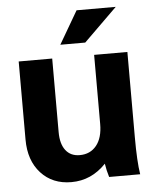

<svg xmlns="http://www.w3.org/2000/svg" viewBox="-52 -753 655 806"><g transform="rotate(-5 275.5 -350.5)"><path d="M506.8 0H376Q367.2 -28.3 362.8 -57.1Q301.3 7.8 216.8 7.8Q137.2 7.8 88.6 -45.4Q40 -98.6 40 -187V-516.1H181.2V-206.1Q181.2 -156.2 202.1 -129.2Q223.1 -102.1 261.2 -102.1Q305.7 -102.1 331.8 -134.3Q357.9 -166.5 357.9 -225.1V-516.1H498V-155.8Q498 -54.2 506.8 0ZM300.8 -709H465.8L325.2 -570.8H220.2Z"/></g></svg>

Font: LT Superior
Style: Bold
Weight: 400
Designer: Daniel Lyons
Foundry: LyonsType
Version: Version 1.000